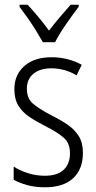

<svg xmlns="http://www.w3.org/2000/svg" viewBox="-20 -785 408 815"><path d="M332 -136Q332 -67 290.5 -28.5Q249 10 171 10Q128 10 94.5 0.5Q61 -9 38 -22V-78Q64 -61 98.5 -50Q133 -39 170 -39Q224 -39 250.5 -64.5Q277 -90 277 -134Q277 -177 251 -200Q225 -223 172 -250Q134 -269 104.5 -289Q75 -309 58 -336.5Q41 -364 41 -407Q41 -467 83 -504.5Q125 -542 199 -542Q235 -542 267.5 -533.5Q300 -525 327 -510L305 -465Q283 -479 255 -487Q227 -495 198 -495Q150 -495 122 -472Q94 -449 94 -408Q94 -367 120.5 -344.5Q147 -322 201 -294Q239 -275 268 -255Q297 -235 314.5 -207Q332 -179 332 -136ZM162 -606Q149 -629 132 -656.5Q115 -684 96.5 -710Q78 -736 63 -756V-765H97Q118 -743 142.5 -713.5Q167 -684 188 -655Q211 -685 232.5 -710.5Q254 -736 280 -765H314V-756Q290 -725 260.5 -682.5Q231 -640 214 -606Z"/></svg>

Font: Noto Sans Georgian Condensed Light
Style: Regular
Weight: 300
Width: 3
Designer: Monotype Design Team, Akaki Razmadze
Foundry: Google LLC
Version: Version 2.005; ttfautohint (v1.8.4.7-5d5b)